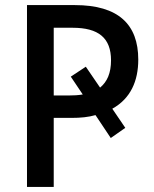

<svg xmlns="http://www.w3.org/2000/svg" viewBox="-20 -734 605 754"><path d="M523 -500C523 -638 445 -714 274 -714H86V0H191V-271H260C297 -271 327 -274 355 -282L415 -192L472 -232L421 -307C493 -347 523 -416 523 -500ZM248 -359H191V-625H265C367 -625 416 -585 416 -497C416 -447 401 -413 373 -390L317 -472L258 -433L305 -363C288 -360 269 -359 248 -359Z"/></svg>

Font: Noto Sans SemiCondensed Medium
Style: Regular
Weight: 500
Width: 4
Designer: Monotype Design Team
Foundry: Monotype Imaging Inc.
Version: Version 2.013